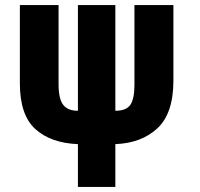

<svg xmlns="http://www.w3.org/2000/svg" viewBox="-20 -734 785 754"><path d="M286 0V-168Q180 -172 119 -227Q58 -282 58 -407V-714H210V-403Q210 -346 228 -322.5Q246 -299 286 -299V-714H433V-299Q476 -299 492 -322.5Q508 -346 508 -401V-714H661V-418Q661 -289 598.5 -230.5Q536 -172 433 -168V0Z"/></svg>

Font: Noto Sans ExtraCondensed ExtraBold
Style: Regular
Weight: 800
Width: 2
Designer: Monotype Design Team
Foundry: Monotype Imaging Inc.
Version: Version 2.013; ttfautohint (v1.8.4.7-5d5b)